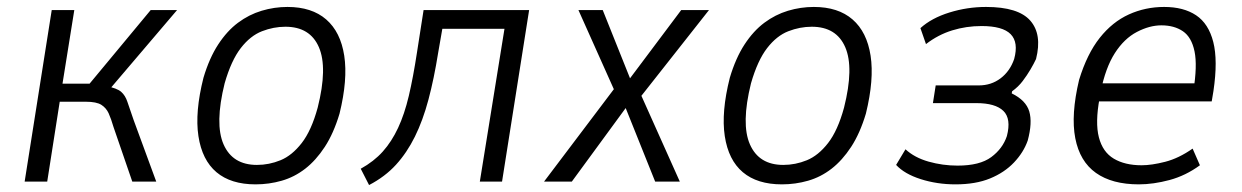

<svg xmlns="http://www.w3.org/2000/svg" viewBox="-20 -523 3577 553"><path d="M51 0 129 -494H194L160 -282H238L414 -494H490L289 -258L286 -275Q317 -269 329 -258.5Q341 -248 347 -229.5Q353 -211 365 -177L430 0H361L307 -157Q300 -181 293 -196.5Q286 -212 272 -221Q258 -230 227 -230H152L116 0Z M716 8Q645 8 603.5 -27Q562 -62 551.5 -131Q541 -200 566 -299Q583 -356 608.5 -395Q634 -434 665.5 -457.5Q697 -481 733.5 -492Q770 -503 808 -503Q878 -503 919.5 -467Q961 -431 971.5 -362.5Q982 -294 958 -196Q941 -139 915.5 -100Q890 -61 859 -37Q828 -13 791.5 -2.5Q755 8 716 8ZM720 -48Q755 -48 788 -61.5Q821 -75 849 -111Q877 -147 895 -213Q924 -328 898.5 -387Q873 -446 802 -446Q768 -446 734.5 -433Q701 -420 673.5 -384.5Q646 -349 627 -283Q598 -166 624 -107Q650 -48 720 -48Z M1043 10 1019 -37Q1057 -58 1082.5 -86.5Q1108 -115 1126.5 -154.5Q1145 -194 1157.5 -247Q1170 -300 1181 -372L1200 -494H1504L1426 0H1362L1433 -440H1254L1242 -371Q1230 -296 1214 -236Q1198 -176 1175 -129.5Q1152 -83 1120.5 -48.5Q1089 -14 1043 10Z M1547 0 1754 -274 1761 -237 1646 -494H1716L1796 -294H1792L1942 -494H2022L1821 -239L1818 -268L1938 0H1867L1782 -212L1783 -213L1627 0Z M2232 8Q2161 8 2119.5 -27Q2078 -62 2067.5 -131Q2057 -200 2082 -299Q2099 -356 2124.5 -395Q2150 -434 2181.5 -457.5Q2213 -481 2249.5 -492Q2286 -503 2324 -503Q2394 -503 2435.5 -467Q2477 -431 2487.5 -362.5Q2498 -294 2474 -196Q2457 -139 2431.5 -100Q2406 -61 2375 -37Q2344 -13 2307.5 -2.5Q2271 8 2232 8ZM2236 -48Q2271 -48 2304 -61.5Q2337 -75 2365 -111Q2393 -147 2411 -213Q2440 -328 2414.5 -387Q2389 -446 2318 -446Q2284 -446 2250.5 -433Q2217 -420 2189.5 -384.5Q2162 -349 2143 -283Q2114 -166 2140 -107Q2166 -48 2236 -48Z M2732 8Q2679 8 2632 -7Q2585 -22 2561 -48L2588 -93Q2614 -69 2654.5 -57.5Q2695 -46 2738 -46Q2802 -46 2835 -70.5Q2868 -95 2880 -131Q2893 -181 2870 -203.5Q2847 -226 2792 -226H2667L2675 -277H2799Q2835 -277 2862 -297.5Q2889 -318 2901 -353Q2914 -401 2891 -424.5Q2868 -448 2807 -448Q2763 -448 2722.5 -435.5Q2682 -423 2647 -396L2631 -442Q2663 -471 2714.5 -487Q2766 -503 2820 -503Q2913 -503 2947.5 -463.5Q2982 -424 2964 -353Q2958 -340 2948 -323Q2938 -306 2925.5 -289.5Q2913 -273 2895 -260L2894 -254Q2935 -234 2944.5 -202Q2954 -170 2940 -118Q2928 -84 2900.5 -55Q2873 -26 2831.5 -9Q2790 8 2732 8Z M3260 8Q3183 8 3136.5 -25Q3090 -58 3077 -125Q3064 -192 3088 -293Q3111 -368 3147.5 -414Q3184 -460 3231.5 -481.5Q3279 -503 3333 -503Q3389 -503 3425 -479Q3461 -455 3474.5 -402Q3488 -349 3475 -261L3470 -231H3129L3138 -283H3439L3417 -260Q3429 -334 3420.5 -375Q3412 -416 3387 -433Q3362 -450 3325 -450Q3291 -450 3254.5 -431Q3218 -412 3191 -370Q3164 -328 3150 -258L3147 -240Q3134 -170 3145 -127.5Q3156 -85 3188 -66Q3220 -47 3268 -47Q3297 -47 3336 -57Q3375 -67 3415 -95L3436 -47Q3395 -17 3348.5 -4.5Q3302 8 3260 8Z"/></svg>

Font: Nunito Sans 7pt Condensed Light
Style: Italic
Weight: 300
Width: 3
Italic angle: -9°
Designer: Vernon Adams
Foundry: Vernon Adams
Version: Version 3.101;gftools[0.9.27]